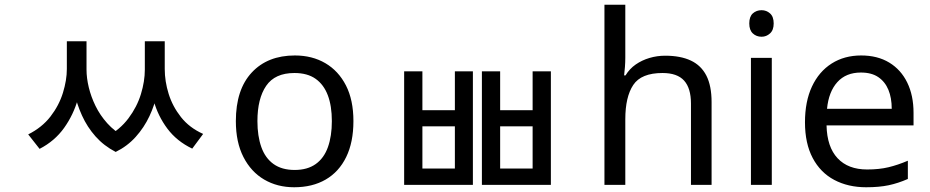

<svg xmlns="http://www.w3.org/2000/svg" viewBox="-20 -780 3925 810"><path d="M262 -606H327V-489Q327 -427 308.5 -361.5Q290 -296 250.5 -240.5Q211 -185 147 -152L99 -213Q157 -242 193 -288.5Q229 -335 245.5 -388.5Q262 -442 262 -489ZM283 -606H345V-486Q345 -451 354.5 -411.5Q364 -372 383 -333Q402 -294 432.5 -260Q463 -226 505 -203L468 -139Q418 -165 383 -204.5Q348 -244 326 -292.5Q304 -341 293.5 -390.5Q283 -440 283 -486ZM591 -606H654V-486Q654 -439 643.5 -388.5Q633 -338 610.5 -290Q588 -242 552.5 -202.5Q517 -163 468 -139L430 -203Q486 -233 522 -281Q558 -329 574.5 -383Q591 -437 591 -486ZM610 -606H675V-489Q675 -437 691.5 -384Q708 -331 743.5 -286Q779 -241 837 -215L791 -153Q726 -184 686 -237.5Q646 -291 628 -356.5Q610 -422 610 -489Z M1471 -269Q1471 -180 1440.5 -117.5Q1410 -55 1354 -22.5Q1298 10 1221 10Q1150 10 1094.5 -22.5Q1039 -55 1007 -117.5Q975 -180 975 -269Q975 -402 1042 -474Q1109 -546 1224 -546Q1297 -546 1352.5 -513.5Q1408 -481 1439.5 -419.5Q1471 -358 1471 -269ZM1066 -269Q1066 -206 1082.5 -159.5Q1099 -113 1134 -88Q1169 -63 1223 -63Q1277 -63 1312 -88Q1347 -113 1363.5 -159.5Q1380 -206 1380 -269Q1380 -333 1363 -378Q1346 -423 1311.5 -447.5Q1277 -472 1222 -472Q1140 -472 1103 -418Q1066 -364 1066 -269Z M1685 -479H1762V-315H1899V-479H1975V0H1685ZM1762 -247V-69H1899V-247ZM2013 -479H2090V-315H2227V-479H2304V0H2013ZM2090 -247V-69H2227V-247Z M2618 -537Q2618 -518 2616.5 -498Q2615 -478 2613 -462H2619Q2636 -490 2662 -508Q2688 -526 2720 -535.5Q2752 -545 2786 -545Q2851 -545 2894.5 -524.5Q2938 -504 2960 -461Q2982 -418 2982 -349V0H2895V-343Q2895 -408 2866 -440Q2837 -472 2775 -472Q2685 -472 2651.5 -421.5Q2618 -371 2618 -277V0H2530V-760H2618Z M3236 -536V0H3148V-536ZM3193 -737Q3213 -737 3228.5 -723.5Q3244 -710 3244 -681Q3244 -653 3228.5 -639Q3213 -625 3193 -625Q3171 -625 3156 -639Q3141 -653 3141 -681Q3141 -710 3156 -723.5Q3171 -737 3193 -737Z M3613 -546Q3682 -546 3731.5 -516Q3781 -486 3807.5 -431.5Q3834 -377 3834 -304V-251H3467Q3469 -160 3513.5 -112.5Q3558 -65 3638 -65Q3689 -65 3728.5 -74.5Q3768 -84 3810 -102V-25Q3769 -7 3729 1.5Q3689 10 3634 10Q3558 10 3499.5 -21Q3441 -52 3408.5 -113.5Q3376 -175 3376 -264Q3376 -352 3405.5 -415Q3435 -478 3488.5 -512Q3542 -546 3613 -546ZM3612 -474Q3549 -474 3512.5 -433.5Q3476 -393 3469 -321H3742Q3742 -367 3728 -401Q3714 -435 3685.5 -454.5Q3657 -474 3612 -474Z"/></svg>

Font: lkorean15
Style: Book
Weight: 400
Designer: Jelle Bosma - Monotype Design Team
Foundry: Monotype Imaging Inc.
Version: Version 2.003